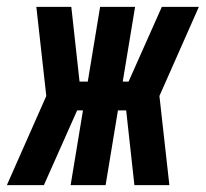

<svg xmlns="http://www.w3.org/2000/svg" viewBox="-63 -540 600 560"><path d="M431 0H329L305 -218H281L245 0H143L179 -218H162L65 0H-43L72 -260L43 -520H145L169 -302H193L229 -520H331L295 -302H312L409 -520H517L402 -260Z"/></svg>

Font: Iosevka Curly Heavy
Style: Italic
Weight: 900
Italic angle: -9°
Monospace: yes
Designer: Belleve Invis
Foundry: Belleve Invis
Version: Version 22.1.2; ttfautohint (v1.8.4)